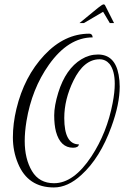

<svg xmlns="http://www.w3.org/2000/svg" viewBox="-20 -807 589 870"><path d="M456.8 -781.6 496.8 -702.4H477.6L447.2 -753.6L360 -702.4H340Q404.8 -756 424.4 -771.6Q444 -787.2 449.2 -787.2Q454.4 -787.2 456.8 -781.6ZM271.2 -272Q271.2 -152.8 337.6 -152.8Q335.2 -137.6 311.2 -137.6Q253.6 -137.6 233.6 -210.4Q225.6 -241.6 225.6 -284.4Q225.6 -327.2 244 -387.2Q277.6 -495.2 348.8 -538.4Q384 -560 424 -560Q500.8 -560 517.6 -468Q522.4 -442.4 522.4 -414.4Q522.4 -335.2 484.8 -232.8Q433.6 -91.2 348.8 -14.4Q287.2 42.4 224 42.4Q106.4 42.4 61.6 -66.4Q38.4 -121.6 38.4 -184.4Q38.4 -247.2 54.4 -313.6Q89.6 -460 180.8 -557.2Q272 -654.4 384.8 -654.4Q391.2 -654.4 395.2 -650.4Q399.2 -646.4 400 -637.6Q289.6 -637.6 201.6 -513.6Q124 -404 100 -258.4Q92 -209.6 92 -168Q92 -87.2 124.8 -32Q157.6 23.2 224.8 23.2Q314.4 23.2 394.4 -98.4Q464.8 -205.6 490.4 -340Q500 -389.6 500 -427.2Q500 -486.4 476.8 -516.8Q458.4 -538.4 431.2 -538.4Q360 -538.4 312.8 -441.6Q271.2 -356.8 271.2 -272Z"/></svg>

Font: Rouge Script
Style: Regular
Weight: 400
Designer: Sabrina Mariela Lopez
Foundry: Typesenses
Version: Version 1.003